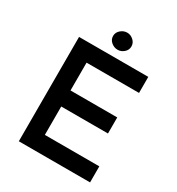

<svg xmlns="http://www.w3.org/2000/svg" viewBox="-207 -1028 1072 1160"><g transform="rotate(30 329.0 -448.0)"><path d="M583 -728V-616H217V-422H543V-310H217V-112H597V0H100V-728ZM340 -896Q364 -896 383.5 -878.5Q403 -861 403 -836Q403 -811 383.5 -794Q364 -777 340 -777Q315 -777 295 -794Q275 -811 275 -836Q275 -861 295 -878.5Q315 -896 340 -896Z"/></g></svg>

Font: Josefin Sans SemiBold
Style: Regular
Weight: 600
Designer: Santiago Orozco
Foundry: Typemade
Version: Version 2.000